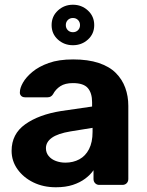

<svg xmlns="http://www.w3.org/2000/svg" viewBox="-20 -781 620 811"><path d="M216 10Q163 10 121 -10.5Q79 -31 54 -66Q29 -101 29 -144Q29 -215 86.5 -256Q144 -297 238 -312L369 -331V-349Q369 -388 351 -409Q333 -430 288 -430Q255 -430 235 -417Q215 -404 204 -383Q196 -370 181 -370H86Q75 -370 69 -376.5Q63 -383 64 -392Q64 -409 77 -432Q90 -455 117 -477.5Q144 -500 186 -515Q228 -530 289 -530Q352 -530 397 -515Q442 -500 469 -473Q496 -446 509 -410.5Q522 -375 522 -334V-25Q522 -14 515 -7Q508 0 497 0H399Q389 0 382 -7Q375 -14 375 -25V-62Q362 -43 340 -26.5Q318 -10 287.5 0Q257 10 216 10ZM256 -94Q289 -94 315 -108Q341 -122 356 -151Q371 -180 371 -224V-241L278 -226Q224 -217 199 -199Q174 -181 174 -155Q174 -136 185.5 -122Q197 -108 216 -101Q235 -94 256 -94ZM288 -590Q251 -590 224.5 -614Q198 -638 198 -675Q198 -712 224.5 -736.5Q251 -761 288 -761Q325 -761 351.5 -736.5Q378 -712 378 -675Q378 -638 351.5 -614Q325 -590 288 -590ZM288 -645Q301 -645 309.5 -653.5Q318 -662 318 -675Q318 -688 309.5 -696.5Q301 -705 288 -705Q275 -705 266.5 -696.5Q258 -688 258 -675Q258 -662 266.5 -653.5Q275 -645 288 -645Z"/></svg>

Font: Rubik SemiBold
Style: Regular
Weight: 600
Designer: Hubert and Fischer
Foundry: Hubert and Fischer
Version: Version 2.300;gftools[0.9.30]